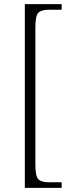

<svg xmlns="http://www.w3.org/2000/svg" viewBox="-20 -780 355 928"><path d="M100 128V-760H278V-733H216Q180 -733 165.5 -718.5Q151 -704 151 -650V18Q151 72 165.5 86.5Q180 101 216 101H278V128Z"/></svg>

Font: Noto Serif Tibetan ExtraLight
Style: Regular
Weight: 200
Designer: Monotype Design Team
Foundry: Monotype Imaging Inc.
Version: Version 2.103; ttfautohint (v1.8.4.7-5d5b)